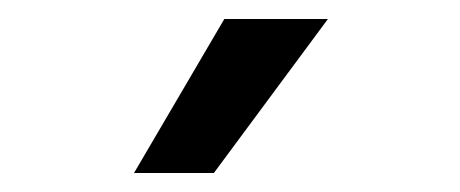

<svg xmlns="http://www.w3.org/2000/svg" viewBox="-20 -818 484 202"><path d="M205 -636H121L216 -798H325Z"/></svg>

Font: Hind Madurai Medium
Style: Regular
Weight: 500
Designer: Jyotish Sonowal
Foundry: Indian Type Foundry
Version: Version 1.001;PS 1.0;hotconv 1.0.86;makeotf.lib2.5.63406; tt